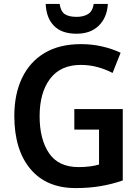

<svg xmlns="http://www.w3.org/2000/svg" viewBox="-20 -949 710 979"><path d="M359 -393H606V-29Q552 -10 493 0Q434 10 366 10Q216 10 134.5 -88Q53 -186 53 -358Q53 -469 92.5 -551.5Q132 -634 207.5 -679Q283 -724 393 -724Q450 -724 501.5 -712Q553 -700 595 -680L554 -577Q518 -596 477 -607Q436 -618 392 -618Q289 -618 235.5 -547.5Q182 -477 182 -356Q182 -239 230 -168Q278 -97 381 -97Q412 -97 438.5 -100.5Q465 -104 485 -110V-288H359ZM530 -929Q526 -860 484 -818.5Q442 -777 370 -777Q295 -777 255.5 -817Q216 -857 213 -929H284Q290 -890 311 -876.5Q332 -863 371 -863Q405 -863 428.5 -877Q452 -891 458 -929Z"/></svg>

Font: Noto Sans Lao SemiCondensed SemiBold
Style: Regular
Weight: 600
Width: 4
Designer: Monotype Design Team
Foundry: Monotype Imaging Inc.
Version: Version 2.003; ttfautohint (v1.8.4.7-5d5b)